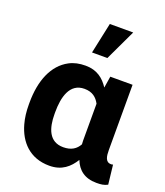

<svg xmlns="http://www.w3.org/2000/svg" viewBox="-144 -880 851 988"><g transform="rotate(20 281.5 -386.0)"><path d="M243 -538C209 -538 180 -532 154 -518C75 -476 36 -382 36 -260V-250C36 -212 40 -178 49 -146C73 -59 134 10 242 10C311 10 350 -26 378 -71C397 -22 435 10 500 10C526 10 542 8 561 -2L549 -108C546 -106 543 -106 538 -106C507 -106 503 -138 503 -171V-528H381L371 -465C344 -506 307 -538 243 -538ZM362 -373V-171C362 -164 363 -158 363 -151C347 -122 321 -104 277 -104C199 -104 177 -172 177 -250V-260C177 -341 197 -424 278 -424C322 -424 346 -403 362 -373ZM286 -782 250 -613H334L414 -782Z"/></g></svg>

Font: Asimov
Style: Regular
Weight: 500
Designer: Google
Version: Version 2.000980; 2014